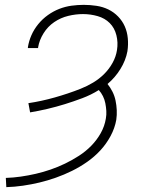

<svg xmlns="http://www.w3.org/2000/svg" viewBox="-20 -548 640 791"><path d="M6 223 4 185Q35 184 66 179.5Q97 175 127.5 168Q158 161 188.5 150.5Q219 140 248 126Q277 112 305 94Q333 76 356 52.5Q379 29 395 0.5Q411 -28 416 -59Q419 -75 418 -91Q417 -107 414 -122.5Q411 -138 404 -152Q397 -166 387 -177Q355 -157 319 -143.5Q283 -130 247.5 -119Q212 -108 176 -99.5Q140 -91 104 -85L97 -123Q124 -127 151.5 -133Q179 -139 205.5 -146.5Q232 -154 259 -163Q286 -172 312.5 -182.5Q339 -193 364 -208Q389 -223 409.5 -243.5Q430 -264 444 -289.5Q458 -315 462 -342Q467 -373 459.5 -403Q452 -433 432 -453Q412 -473 382.5 -481.5Q353 -490 322 -490Q292 -490 261 -482.5Q230 -475 203.5 -457Q177 -439 159.5 -411Q142 -383 137 -353V-350H95V-354Q99 -379 109.5 -403Q120 -427 137.5 -448.5Q155 -470 177.5 -486Q200 -502 224.5 -511.5Q249 -521 274.5 -524.5Q300 -528 325 -528Q351 -528 377.5 -524Q404 -520 426.5 -509Q449 -498 466.5 -480Q484 -462 494 -439.5Q504 -417 506.5 -390.5Q509 -364 505 -337Q498 -299 476 -263.5Q454 -228 423 -202Q435 -187 443.5 -170Q452 -153 456 -134Q460 -115 461 -94.5Q462 -74 459 -54Q453 -20 435.5 12.5Q418 45 393.5 71.5Q369 98 339 119Q309 140 276.5 156Q244 172 210 184Q176 196 142.5 204Q109 212 74.5 217Q40 222 6 223Z"/></svg>

Font: Iosevka Extralight Extended
Style: Italic
Weight: 200
Width: 7
Italic angle: -9°
Monospace: yes
Designer: Belleve Invis
Foundry: Belleve Invis
Version: Version 32.5.0; ttfautohint (v1.8.4)